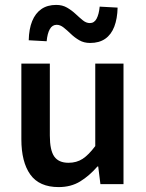

<svg xmlns="http://www.w3.org/2000/svg" viewBox="-20 -750 596 782"><path d="M219 12Q140 12 103.5 -39Q67 -90 67 -183V-491H183V-198Q183 -138 201 -112.5Q219 -87 259 -87Q292 -87 316.5 -103Q341 -119 368 -155V-491H483V0H389L380 -72H377Q344 -34 306.5 -11Q269 12 219 12ZM347 -575Q322 -575 303 -586Q284 -597 268.5 -612Q253 -627 239 -638Q225 -649 211 -649Q193 -649 183 -631.5Q173 -614 170 -582L97 -586Q98 -632 111 -664Q124 -696 148.5 -713Q173 -730 209 -730Q234 -730 253 -719Q272 -708 287.5 -693.5Q303 -679 317 -667.5Q331 -656 346 -656Q364 -656 373.5 -674Q383 -692 386 -723L459 -719Q458 -674 445.5 -641.5Q433 -609 408.5 -592Q384 -575 347 -575Z"/></svg>

Font: Mada SemiBold
Style: Regular
Weight: 600
Designer: Khaled Hosny
Version: Version 1.5